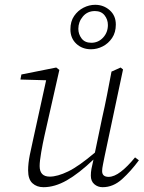

<svg xmlns="http://www.w3.org/2000/svg" viewBox="-20 -766 598 799"><path d="M161 13Q133 13 115 -3.5Q97 -20 97 -57Q97 -86 104 -121Q111 -156 118 -186L172 -432L65 -435L69 -456L214 -485L227 -475L165 -201Q158 -170 151.5 -132.5Q145 -95 145 -75Q145 -31 187 -31Q219 -31 263.5 -52.5Q308 -74 375 -131L405 -275Q416 -323 425.5 -371.5Q435 -420 444 -468L482 -485L492 -477L415 -114Q412 -98 408.5 -81.5Q405 -65 405 -54Q405 -30 432 -30Q455 -30 483 -51.5Q511 -73 542 -111L558 -99Q525 -54 488 -20.5Q451 13 407 13Q387 13 372.5 0.5Q358 -12 358 -35Q358 -49 360.5 -63Q363 -77 369 -102Q308 -44 258 -15.5Q208 13 161 13ZM359 -561Q322 -561 297.5 -584Q273 -607 273 -644Q273 -677 288.5 -699.5Q304 -722 327.5 -734Q351 -746 376 -746Q411 -746 436.5 -723.5Q462 -701 462 -664Q462 -631 446.5 -608Q431 -585 407.5 -573Q384 -561 359 -561ZM360 -588Q389 -588 409 -609.5Q429 -631 429 -662Q429 -685 415 -702.5Q401 -720 375 -720Q344 -720 325 -697.5Q306 -675 306 -646Q306 -624 319.5 -606Q333 -588 360 -588Z"/></svg>

Font: Source Serif Pro Light
Style: Italic
Weight: 300
Italic angle: -12°
Designer: Frank Grießhammer
Foundry: Adobe Systems Incorporated
Version: Version 3.001;hotconv 1.0.111;makeotfexe 2.5.65597